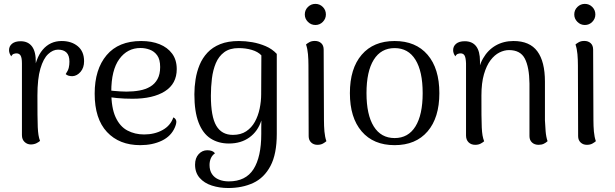

<svg xmlns="http://www.w3.org/2000/svg" viewBox="-20 -731 3150 984"><path d="M138.5 9.4Q119.8 9.4 106.1 -3.3Q92.4 -16 92.4 -38.5V-406.2Q92.4 -434.6 85.6 -446.1Q78.8 -457.5 64.2 -457.5Q58.7 -457.5 50.7 -455Q42.7 -452.5 37.7 -442.3Q26.3 -457.5 26.3 -474Q26.3 -494.2 41.9 -507Q57.5 -519.7 85.7 -519.7Q124 -519.7 144.2 -492.7Q164.3 -465.7 163.4 -410.8V-345L151.4 -345.3Q161.1 -431.8 199 -476.3Q236.9 -520.8 296 -520.8Q346.5 -520.8 378.7 -494Q410.9 -467.3 410.9 -417.1Q410.9 -384 393.1 -363.1Q375.3 -342.2 352.2 -340.6Q328.2 -340.1 316.7 -351.3Q329.3 -369.7 332.5 -384.2Q335.8 -398.7 335.8 -414.9Q335.8 -446.9 320.7 -461.8Q305.5 -476.6 277.5 -476.6Q251.3 -476.6 226.8 -453.8Q202.2 -431 187 -379.3Q171.8 -327.5 171.8 -241.5Q171.8 -182.1 172.1 -143.1Q172.3 -104.2 173.5 -79.5Q174.7 -54.9 177.3 -38.9Q179.9 -22.8 185.2 -8.8Q179.4 -3.5 167.5 2.7Q155.6 8.9 138.5 9.4Z M698.7 12.9Q591.3 12.9 528.3 -54.5Q465.2 -122 465.2 -250.8Q465.2 -375.8 526.4 -448.3Q587.5 -520.8 703.5 -520.8Q757.2 -520.8 798 -504.3Q838.8 -487.8 862.3 -456Q885.8 -424.1 885.8 -376.8Q885.8 -301.8 825.2 -263.3Q764.7 -224.9 658.9 -224.9Q617.3 -224.9 579.3 -228.5Q541.4 -232.1 501.8 -240.2L503.7 -272.6Q529 -268.5 562.3 -265.2Q595.5 -261.9 628 -261.5Q663.5 -261.5 694.9 -267.2Q726.3 -272.8 750.1 -287Q773.9 -301.1 787.3 -325.8Q800.8 -350.5 800.8 -387.5Q800.8 -426.3 785.8 -447Q770.9 -467.8 747.8 -476.4Q724.7 -485 700.1 -485Q632.8 -485 591.5 -428.4Q550.3 -371.8 550.3 -261.3Q550.3 -178.4 572.4 -130.5Q594.5 -82.5 632.9 -62.2Q671.3 -41.9 718.3 -41.9Q772.2 -41.9 813 -64.5Q853.9 -87 868.3 -129.3Q878.2 -125.3 882.5 -114.5Q886.7 -103.6 876.8 -79.4Q857.8 -33.6 810 -10.3Q762.2 12.9 698.7 12.9Z M1149.7 232.6Q1104.5 232.6 1065.7 220Q1026.8 207.5 1003.2 180.6Q979.7 153.8 979.7 112.8Q979.7 79.1 998.1 59Q1016.5 39 1042.5 39Q1070.2 39 1081.8 54.5Q1067.3 64.8 1060.6 80.3Q1053.9 95.9 1053.9 114.8Q1053.9 142.5 1066.6 161.3Q1079.2 180.1 1101.8 189.3Q1124.3 198.6 1152.6 198.6Q1239.3 198.6 1279.2 136Q1319 73.5 1319 -44.9Q1319 -58.9 1319 -77.5Q1319 -96 1319.5 -113.5Q1301.4 -57.8 1258.2 -26.7Q1215.1 4.5 1153.2 4.5Q1099 4.5 1059 -21.4Q1019.1 -47.3 997.7 -103.2Q976.2 -159 976.2 -247.9Q976.2 -285.6 982.3 -324.3Q988.4 -363 1002.9 -398.3Q1017.4 -433.5 1043.2 -461.2Q1069 -488.9 1108.7 -504.8Q1148.3 -520.8 1204.5 -520.8Q1237.7 -520.8 1273.2 -514.7Q1308.6 -508.5 1341.8 -494.3Q1375 -480.1 1398.5 -454.8V-45.1Q1398.5 58.8 1366.1 119.7Q1333.8 180.5 1277.8 206.6Q1221.8 232.6 1149.7 232.6ZM1173.6 -39.7Q1214.2 -39.7 1241.8 -58.1Q1269.4 -76.5 1286.2 -106.8Q1302.9 -137 1310.7 -174.2Q1318.5 -211.4 1318.5 -247.9L1319.5 -447.3Q1302.2 -465.9 1270.8 -475.2Q1239.5 -484.5 1203.3 -484.5Q1157.4 -484.5 1129.1 -463.4Q1100.8 -442.4 1086.1 -407.2Q1071.4 -371.9 1066.1 -328.7Q1060.8 -285.4 1060.8 -240.4Q1060.8 -133.5 1088.5 -86.6Q1116.1 -39.7 1173.6 -39.7Z M1596.4 -602.9Q1574.2 -602.9 1558.1 -619Q1542.1 -635 1542.1 -656.8Q1542.1 -679.5 1558.1 -695.3Q1574.2 -711.1 1596.4 -711.1Q1618.7 -711.1 1634.5 -695.3Q1650.2 -679.5 1650.2 -656.8Q1650.2 -635 1634.5 -619Q1618.7 -602.9 1596.4 -602.9ZM1640.3 -114.2Q1640.3 -85.2 1642.7 -57.1Q1645.2 -29.1 1652.8 -7.4Q1647 -2.1 1635.4 4.6Q1623.8 11.2 1606.6 11.2Q1587.5 11.2 1574.7 -0.8Q1561.9 -12.8 1561.9 -33.4L1560.8 -395.8Q1560.8 -425.3 1558.4 -453.1Q1556 -480.9 1548.4 -503.1Q1554.2 -508.4 1565.5 -514.8Q1576.9 -521.2 1593.6 -521.2Q1613.6 -521.2 1626.2 -509.7Q1638.8 -498.2 1638.8 -476.6Z M2002.5 12.9Q1894.1 12.9 1833.7 -57.5Q1773.2 -127.8 1773.2 -253.7Q1773.2 -380 1833.7 -450.4Q1894.1 -520.8 2002.5 -520.8Q2110.8 -520.8 2171.3 -450.4Q2231.7 -380 2231.7 -253.7Q2231.7 -127.8 2171.3 -57.5Q2110.8 12.9 2002.5 12.9ZM2002.5 -23.4Q2072.3 -23.4 2109.2 -83.1Q2146.2 -142.8 2146.2 -253.7Q2146.2 -365.1 2109.2 -424.8Q2072.3 -484.5 2002.5 -484.5Q1932.7 -484.5 1895.5 -424.8Q1858.3 -365.1 1858.3 -253.7Q1858.3 -142.8 1895.5 -83.1Q1932.7 -23.4 2002.5 -23.4Z M2415.5 11.2Q2394.5 11.2 2381.4 -1.7Q2368.4 -14.6 2368.4 -36.6V-406.2Q2367.4 -434.6 2361.1 -446.1Q2354.8 -457.5 2340.2 -457.5Q2334.7 -457.5 2326.7 -455Q2318.7 -452.5 2313.7 -442.3Q2302.3 -457.5 2302.3 -474Q2302.3 -494.2 2317.9 -507Q2333.5 -519.7 2361.7 -519.7Q2400.1 -519.7 2420 -494.2Q2439.9 -468.6 2439.9 -417.2V-347.3L2425.1 -328.7Q2430.9 -388.7 2455.7 -431.7Q2480.4 -474.8 2520.5 -497.8Q2560.7 -520.8 2611.8 -520.8Q2694.8 -520.8 2733.8 -468.1Q2772.8 -415.4 2772.8 -312.7V-114.2Q2773.8 -87.9 2776.3 -58.5Q2778.7 -29.1 2786.3 -7.4Q2778.2 0.2 2767.1 5.7Q2755.9 11.2 2740.2 11.2Q2719.6 11.2 2706.5 -0.8Q2693.5 -12.8 2693.5 -33.4V-303.1Q2692.5 -386.8 2669.8 -430.6Q2647.1 -474.3 2588.5 -474.3Q2564.5 -474.3 2539.5 -461.9Q2514.6 -449.5 2493.8 -422.1Q2473.1 -394.7 2460.2 -350.1Q2447.3 -305.5 2447.3 -241.5Q2447.3 -181.2 2447.5 -142Q2447.8 -102.8 2449 -77.9Q2450.2 -53.1 2453 -37Q2455.9 -21 2461.2 -6.9Q2455.4 -1.6 2443.8 4.8Q2432.2 11.2 2415.5 11.2Z M2977.4 -602.9Q2955.2 -602.9 2939.1 -619Q2923.1 -635 2923.1 -656.8Q2923.1 -679.5 2939.1 -695.3Q2955.2 -711.1 2977.4 -711.1Q2999.7 -711.1 3015.5 -695.3Q3031.2 -679.5 3031.2 -656.8Q3031.2 -635 3015.5 -619Q2999.7 -602.9 2977.4 -602.9ZM3021.3 -114.2Q3021.3 -85.2 3023.7 -57.1Q3026.2 -29.1 3033.8 -7.4Q3028 -2.1 3016.4 4.6Q3004.8 11.2 2987.6 11.2Q2968.5 11.2 2955.7 -0.8Q2942.9 -12.8 2942.9 -33.4L2941.8 -395.8Q2941.8 -425.3 2939.4 -453.1Q2937 -480.9 2929.4 -503.1Q2935.2 -508.4 2946.5 -514.8Q2957.9 -521.2 2974.6 -521.2Q2994.6 -521.2 3007.2 -509.7Q3019.8 -498.2 3019.8 -476.6Z"/></svg>

Font: Arima Thin
Style: Regular
Weight: 100
Designer: Joana Correia and Natanael Gama
Foundry: NDISCOVER
Version: Version 1.101;gftools[0.9.23]